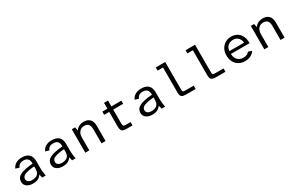

<svg xmlns="http://www.w3.org/2000/svg" viewBox="174 -2109 5341 3522"><g transform="rotate(-30 2844.0 -348.0)"><path d="M255 12Q178 12 128.5 -24Q79 -60 79 -125Q79 -215 167 -256.5Q255 -298 429 -310V-321Q429 -379 400.5 -411.5Q372 -444 309 -444Q258 -444 227 -421.5Q196 -399 188 -365L109 -388Q131 -444 184 -475.5Q237 -507 311 -507Q412 -507 461.5 -458.5Q511 -410 511 -313V-191Q511 -126 516.5 -79Q522 -32 529 0H455L436 -75Q416 -39 372.5 -13.5Q329 12 255 12ZM275 -52Q319 -52 354 -66Q389 -80 409 -112Q429 -144 429 -198V-251Q297 -242 231.5 -215Q166 -188 166 -131Q166 -96 195 -74Q224 -52 275 -52Z M887 12Q810 12 760.5 -24Q711 -60 711 -125Q711 -215 799 -256.5Q887 -298 1061 -310V-321Q1061 -379 1032.5 -411.5Q1004 -444 941 -444Q890 -444 859 -421.5Q828 -399 820 -365L741 -388Q763 -444 816 -475.5Q869 -507 943 -507Q1044 -507 1093.5 -458.5Q1143 -410 1143 -313V-191Q1143 -126 1148.5 -79Q1154 -32 1161 0H1087L1068 -75Q1048 -39 1004.5 -13.5Q961 12 887 12ZM907 -52Q951 -52 986 -66Q1021 -80 1041 -112Q1061 -144 1061 -198V-251Q929 -242 863.5 -215Q798 -188 798 -131Q798 -96 827 -74Q856 -52 907 -52Z M1367 0V-496H1437L1451 -421Q1462 -439 1484.5 -459.5Q1507 -480 1540.5 -493.5Q1574 -507 1618 -507Q1680 -507 1719.5 -484Q1759 -461 1777.5 -420Q1796 -379 1796 -325V0H1710V-303Q1710 -363 1684 -400Q1658 -437 1595 -437Q1530 -437 1491 -393Q1452 -349 1452 -267V0Z M2245 0Q2198 0 2171 -9.5Q2144 -19 2132.5 -45.5Q2121 -72 2121 -124V-429H2014V-496H2121V-620H2206V-496H2417V-429H2206V-136Q2206 -95 2217.5 -83Q2229 -71 2264 -71H2367V0Z M2783 12Q2706 12 2656.5 -24Q2607 -60 2607 -125Q2607 -215 2695 -256.5Q2783 -298 2957 -310V-321Q2957 -379 2928.5 -411.5Q2900 -444 2837 -444Q2786 -444 2755 -421.5Q2724 -399 2716 -365L2637 -388Q2659 -444 2712 -475.5Q2765 -507 2839 -507Q2940 -507 2989.5 -458.5Q3039 -410 3039 -313V-191Q3039 -126 3044.5 -79Q3050 -32 3057 0H2983L2964 -75Q2944 -39 2900.5 -13.5Q2857 12 2783 12ZM2803 -52Q2847 -52 2882 -66Q2917 -80 2937 -112Q2957 -144 2957 -198V-251Q2825 -242 2759.5 -215Q2694 -188 2694 -131Q2694 -96 2723 -74Q2752 -52 2803 -52Z M3503 0Q3457 0 3431 -9.5Q3405 -19 3394 -42.5Q3383 -66 3383 -109V-641H3268V-708H3468V-125Q3468 -93 3477.5 -82Q3487 -71 3523 -71H3704V0Z M4135 0Q4089 0 4063 -9.5Q4037 -19 4026 -42.5Q4015 -66 4015 -109V-641H3900V-708H4100V-125Q4100 -93 4109.5 -82Q4119 -71 4155 -71H4336V0Z M4750 12Q4672 12 4616 -21.5Q4560 -55 4530 -113.5Q4500 -172 4500 -247Q4500 -327 4532.5 -385Q4565 -443 4620.5 -475Q4676 -507 4746 -507Q4806 -507 4851.5 -485Q4897 -463 4927 -424.5Q4957 -386 4971 -336.5Q4985 -287 4981 -233H4585Q4586 -183 4602 -149.5Q4618 -116 4643 -95.5Q4668 -75 4697 -66.5Q4726 -58 4754 -58Q4801 -58 4830.5 -74Q4860 -90 4878 -114L4953 -87Q4924 -45 4875 -16.5Q4826 12 4750 12ZM4586 -292H4898Q4897 -328 4880 -361.5Q4863 -395 4830 -417Q4797 -439 4748 -439Q4710 -439 4675.5 -425Q4641 -411 4617.5 -379Q4594 -347 4586 -292Z M5159 0V-496H5229L5243 -421Q5254 -439 5276.5 -459.5Q5299 -480 5332.5 -493.5Q5366 -507 5410 -507Q5472 -507 5511.5 -484Q5551 -461 5569.5 -420Q5588 -379 5588 -325V0H5502V-303Q5502 -363 5476 -400Q5450 -437 5387 -437Q5322 -437 5283 -393Q5244 -349 5244 -267V0Z"/></g></svg>

Font: Atkinson Hyperlegible Mono ExtraLight
Style: Regular
Weight: 400
Monospace: yes
Version: Version 2.001